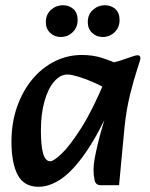

<svg xmlns="http://www.w3.org/2000/svg" viewBox="-20 -701 574 737"><path d="M128 16Q72 16 48 -29.5Q24 -75 24 -157Q24 -230 45.5 -291Q67 -352 104 -396.5Q141 -441 190 -465.5Q239 -490 294 -490Q337 -490 372.5 -478.5Q408 -467 433 -455L404 -350Q377 -368 343.5 -383Q310 -398 281.5 -406.5Q253 -415 239 -415Q211 -415 187.5 -387.5Q164 -360 150.5 -311.5Q137 -263 137 -200Q137 -142 145.5 -112Q154 -82 173 -82Q186 -82 217 -111.5Q248 -141 292 -210Q336 -279 385 -397L413 -308Q359 -188 310 -117Q261 -46 216 -15Q171 16 128 16ZM367 10Q347 10 343 -9.5Q339 -29 339 -51Q339 -68 343.5 -93Q348 -118 355 -147Q362 -176 370 -204L392 -279L363 -305L387 -456Q419 -461 443.5 -469Q468 -477 484.5 -483Q501 -489 508 -489Q519 -489 519 -477Q519 -472 506.5 -434.5Q494 -397 479.5 -339Q465 -281 458 -213L437 10ZM374 -559Q351 -559 334 -574.5Q317 -590 317 -616Q317 -646 337 -663.5Q357 -681 383 -681Q406 -681 422.5 -666.5Q439 -652 439 -624Q439 -596 420 -577.5Q401 -559 374 -559ZM213 -559Q190 -559 173 -574.5Q156 -590 156 -616Q156 -646 176 -663.5Q196 -681 222 -681Q245 -681 261.5 -666.5Q278 -652 278 -624Q278 -596 259 -577.5Q240 -559 213 -559Z"/></svg>

Font: Alkatra
Style: Regular
Weight: 400
Designer: Suman Bhandary
Version: Version 1.100;gftools[0.9.22]